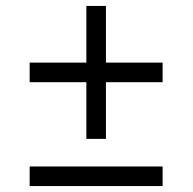

<svg xmlns="http://www.w3.org/2000/svg" viewBox="-20 -750 649 647"><path d="M80 -123V-189H528V-123ZM271 -282V-730H337V-282ZM80 -473V-539H528V-473Z"/></svg>

Font: Exo Thin
Style: Regular
Weight: 400
Version: Version 2.000